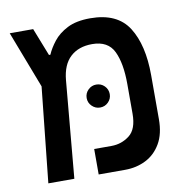

<svg xmlns="http://www.w3.org/2000/svg" viewBox="-70 -659 726 728"><g transform="rotate(-10 293.0 -294.5)"><path d="M58.6 0 97.2 -366.7 13.2 -585.9H103.5L145.5 -479H150.9Q161.1 -502.9 180.9 -528.3Q200.7 -553.7 235.1 -571.3Q269.5 -588.9 323.2 -588.9Q427.2 -588.9 470.5 -520.8Q513.7 -452.6 513.7 -336.4V-167Q513.7 -110.4 491.9 -73.2Q470.2 -36.1 434.1 -18.1Q397.9 0 354.5 0H252.4V-98.1H318.8Q357.9 -98.1 388.4 -121.6Q418.9 -145 418.9 -204.6V-318.8Q418.9 -398.9 396.7 -445.1Q374.5 -491.2 313.5 -491.2Q261.2 -491.2 229.5 -461.9Q197.8 -432.6 192.4 -373.5L158.7 0ZM302.2 -249Q284.2 -249 271 -262Q257.8 -274.9 257.8 -293Q257.8 -311.5 271 -324.5Q284.2 -337.4 302.2 -337.4Q320.8 -337.4 333.7 -324.5Q346.7 -311.5 346.7 -293Q346.7 -274.9 333.7 -262Q320.8 -249 302.2 -249Z"/></g></svg>

Font: CaskaydiaMono NF
Style: Regular
Weight: 400
Designer: Aaron Bell
Foundry: Saja Typeworks
Version: Version 2111.001; ttfautohint (v1.8.4);Nerd Fonts 3.1.1